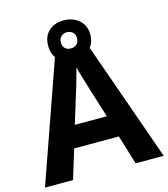

<svg xmlns="http://www.w3.org/2000/svg" viewBox="-127 -979 943 1078"><g transform="rotate(-15 345.0 -440.0)"><path d="M527 0 475 -170H215L163 0H0L252 -717H437L690 0ZM387 -463Q382 -480 374 -506Q366 -532 358 -559Q350 -586 345 -606Q340 -586 331.5 -556.5Q323 -527 315.5 -500.5Q308 -474 304 -463L253 -297H439ZM344.1 -648Q290 -648 256.5 -679Q223 -710 223 -764Q223 -818 256.3 -849Q289.5 -880 343.9 -880Q396 -880 432 -849Q468 -818 468 -765.1Q468 -710 432.5 -679Q397 -648 344.1 -648ZM344 -717Q364 -717 377.5 -729.6Q391 -742.2 391 -764.1Q391 -786 377.6 -798.5Q364.2 -811 344.1 -811Q324 -811 310.5 -798.4Q297 -785.8 297 -763.9Q297 -742 309.2 -729.5Q321.3 -717 344 -717Z"/></g></svg>

Font: Noto Sans Gujarati
Style: Regular
Weight: 400
Designer: Jelle Bosma - Monotype Design Team, Universal Thirst
Foundry: Monotype Imaging Inc.
Version: Version 2.102